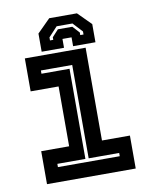

<svg xmlns="http://www.w3.org/2000/svg" viewBox="-79 -751 654 812"><g transform="rotate(-10 247.5 -345.0)"><path d="M57 0V-141.5H177V-398.5H57V-540H318V-141.5H438V0ZM115 -63H380.5V-77H249.5V-478H115V-464H235.5V-77H115ZM307 -689.5 363 -633.5V-555.5H267V-593.5H228V-555.5H132V-633.5L188 -689.5ZM281 -650.5H213L175 -609.5V-596.5H189V-607.5L216 -637H278L305 -607.5V-596.5H319V-609.5Z"/></g></svg>

Font: Tourney Thin
Style: Regular
Weight: 100
Designer: Tyler Finck
Foundry: Etcetera Type Co
Version: Version 1.015